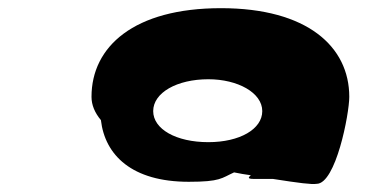

<svg xmlns="http://www.w3.org/2000/svg" viewBox="-20 -750 960 470"><path d="M204 -513C204 -493 212 -474 227 -456C237 -370 303 -305 442 -305C520 -305 522 -314 553 -328C567 -325 580 -323 594 -321C588 -316 585 -312 601 -312H648C712 -302 743 -298 755 -300C802 -300 835 -471 835 -513C835 -636 732 -730 521 -730C308 -730 204 -636 204 -513ZM355 -478C355 -523 413 -556 490 -556C562 -556 622 -523 622 -478C622 -434 567 -402 490 -402C411 -402 355 -434 355 -478Z"/></svg>

Font: Ampere
Style: SCUltExt
Weight: 400
Version: Version 1